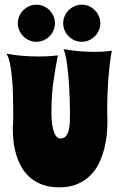

<svg xmlns="http://www.w3.org/2000/svg" viewBox="-20 -782 517 829"><path d="M462.9 -563Q458.5 -541 454.8 -511.7Q451.2 -482.4 448.5 -448.5Q445.8 -414.6 444.3 -377.7Q442.9 -340.8 442.9 -304.2Q442.9 -292 443.4 -280Q443.8 -268.1 443.8 -256.8Q443.8 -232.9 441.2 -202.6Q438.5 -172.4 430.4 -140.9Q422.4 -109.4 408.2 -79.1Q394 -48.8 370.8 -25.4Q347.7 -2 314.5 12.5Q281.2 26.9 235.8 26.9Q196.8 26.9 166.7 16.6Q136.7 6.3 114.5 -11.5Q92.3 -29.3 77.1 -53.7Q62 -78.1 52.7 -106.2Q43.5 -134.3 39.3 -165Q35.2 -195.8 35.2 -226.1Q35.2 -233.4 35.4 -235.1Q35.6 -236.8 35.6 -237.3Q35.6 -237.8 36.1 -239Q36.6 -240.2 36.6 -246.6Q36.6 -252.9 36.9 -266.6Q37.1 -280.3 37.1 -305.2Q37.1 -334.5 36.1 -371.3Q35.2 -408.2 32 -443.6Q28.8 -479 22.9 -507.8Q17.1 -536.6 7.8 -549.8Q47.4 -543 82.3 -540.5Q117.2 -538.1 146 -538.1Q165 -538.1 180.4 -538.8Q195.8 -539.6 207 -540.5Q219.7 -541.5 230 -543Q220.2 -495.1 211.2 -434.3Q202.1 -373.5 202.1 -294.9Q202.1 -276.9 203.9 -257.3Q205.6 -237.8 210 -221.4Q214.4 -205.1 221.9 -194.6Q229.5 -184.1 241.2 -184.1Q255.9 -184.1 264.2 -193.8Q272.5 -203.6 276.6 -219.5Q280.8 -235.4 281.5 -254.9Q282.2 -274.4 282.2 -293.9Q281.7 -357.4 278.3 -412.6Q276.9 -436 274.7 -460Q272.5 -483.9 269.5 -505.1Q266.6 -526.4 262.7 -543.2Q258.8 -560.1 253.9 -569.8Q293.5 -563 327.1 -560.5Q360.8 -558.1 387.2 -558.1Q404.8 -558.1 418.7 -558.8Q432.6 -559.6 442.4 -560.5Q454.1 -561.5 462.9 -563ZM57.1 -681.6Q57.1 -698.2 63.5 -712.6Q69.8 -727.1 80.8 -738Q91.8 -749 106.2 -755.4Q120.6 -761.7 137.2 -761.7Q153.8 -761.7 168.2 -755.4Q182.6 -749 193.6 -738Q204.6 -727.1 210.9 -712.6Q217.3 -698.2 217.3 -681.6Q217.3 -665 210.9 -650.6Q204.6 -636.2 193.6 -625.2Q182.6 -614.3 168.2 -607.9Q153.8 -601.6 137.2 -601.6Q120.6 -601.6 106.2 -607.9Q91.8 -614.3 80.8 -625.2Q69.8 -636.2 63.5 -650.6Q57.1 -665 57.1 -681.6ZM252.9 -681.6Q252.9 -698.2 259.3 -712.6Q265.6 -727.1 276.6 -738Q287.6 -749 302 -755.4Q316.4 -761.7 333 -761.7Q349.6 -761.7 364 -755.4Q378.4 -749 389.4 -738Q400.4 -727.1 406.7 -712.6Q413.1 -698.2 413.1 -681.6Q413.1 -665 406.7 -650.6Q400.4 -636.2 389.4 -625.2Q378.4 -614.3 364 -607.9Q349.6 -601.6 333 -601.6Q316.4 -601.6 302 -607.9Q287.6 -614.3 276.6 -625.2Q265.6 -636.2 259.3 -650.6Q252.9 -665 252.9 -681.6Z"/></svg>

Font: Spicy Rice
Style: Regular
Weight: 400
Version: Version 1.000